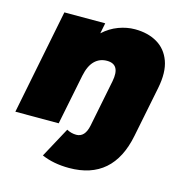

<svg xmlns="http://www.w3.org/2000/svg" viewBox="-116 -660 929 967"><g transform="rotate(15 348.5 -176.5)"><path d="M329 204Q248 204 186 177L271 20Q295 33 321 33Q366 33 379 -30L428 -275Q446 -367 375 -367Q337 -367 311 -341.5Q285 -316 274 -263L221 0H-5L104 -547H317L306 -492Q342 -525 385 -541Q428 -557 470 -557Q538 -557 586.5 -528.5Q635 -500 655.5 -443.5Q676 -387 659 -302L606 -38Q558 204 329 204Z"/></g></svg>

Font: Montserrat Black
Style: Italic
Weight: 900
Italic angle: -11.3°
Designer: Julieta Ulanovsky
Foundry: Julieta Ulanovsky
Version: Version 9.000; ttfautohint (v1.8.4.7-5d5b)